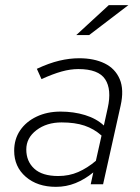

<svg xmlns="http://www.w3.org/2000/svg" viewBox="-20 -715 542 745"><path d="M197 10Q125 10 80 -29Q35 -68 35 -130Q35 -175 58 -209Q81 -243 122 -262.5Q163 -282 215 -282Q266 -282 310 -268.5Q354 -255 383 -228L398 -296Q414 -368 388 -407.5Q362 -447 284 -447Q253 -447 219 -437.5Q185 -428 141 -408L123 -448Q170 -470 210 -479.5Q250 -489 287 -489Q345 -489 386 -469Q427 -449 444.5 -408Q462 -367 448 -305L380 0H332L342 -46Q309 -19 273 -4.5Q237 10 197 10ZM206 -32Q248 -32 283.5 -47.5Q319 -63 352 -91L374 -189Q345 -215 308 -227.5Q271 -240 219 -240Q161 -240 121.5 -210Q82 -180 82 -135Q82 -89 113 -60.5Q144 -32 206 -32ZM276 -579 402 -695H478L326 -579Z"/></svg>

Font: Red Hat Text
Style: Italic
Weight: 300
Italic angle: -12°
Designer: Pentagram, MCKL
Foundry: Pentagram, MCKL
Version: Version 1.023